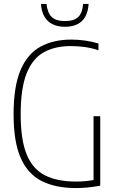

<svg xmlns="http://www.w3.org/2000/svg" viewBox="-20 -950 593 975"><path d="M366 5Q262.5 5 192 -30.5Q121.5 -66 85.2 -147.8Q49 -229.5 49 -369Q49 -511.5 84.5 -594.5Q120 -677.5 185.8 -713.2Q251.5 -749 342 -749Q376 -749 412 -744Q448 -739 480 -729V-695Q442.5 -707 408 -711.5Q373.5 -716 339 -716Q259.5 -716 202.8 -684.8Q146 -653.5 115.5 -578Q85 -502.5 85 -369Q85 -239 116 -164.5Q147 -90 209.5 -59Q272 -28 366 -28Q392.5 -28 417.2 -30.5Q442 -33 466 -38L455 -20V-360H489V-7Q452.5 -0.5 424 2.2Q395.5 5 366 5ZM310 -814Q273.5 -814 247 -827Q220.5 -840 205.5 -865.8Q190.5 -891.5 188 -930H216Q221.5 -883.5 243.2 -863.2Q265 -843 310 -843Q355 -843 376.8 -863.2Q398.5 -883.5 402 -930H430Q427.5 -891 413 -865.2Q398.5 -839.5 372.5 -826.8Q346.5 -814 310 -814Z"/></svg>

Font: Encode Sans SC Condensed Thin
Style: Regular
Weight: 100
Width: 3
Designer: Multiple Designers
Foundry: Impallari Type
Version: Version 3.002